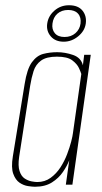

<svg xmlns="http://www.w3.org/2000/svg" viewBox="-20 -704 390 732"><path d="M113 8Q104 8 87 5.5Q70 3 54.5 -7.5Q39 -18 30.5 -41.5Q22 -65 29 -108L74 -384Q83 -441 101.5 -466.5Q120 -492 145 -498.5Q170 -505 198 -505Q228 -505 258.5 -494.5Q289 -484 296 -455L301 -495H326L256 0H231L244 -93Q236 -72 220 -48.5Q204 -25 178 -8.5Q152 8 113 8ZM122 -10Q151 -10 173 -26Q195 -42 210.5 -66Q226 -90 236 -116.5Q246 -143 251.5 -164.5Q257 -186 258 -196L290 -422Q288 -429 281 -444.5Q274 -460 255.5 -474Q237 -488 197 -488Q157 -488 136.5 -473Q116 -458 108 -433Q100 -408 95 -377L53 -106Q48 -72 54.5 -52Q61 -32 74 -23.5Q87 -15 100.5 -12.5Q114 -10 122 -10ZM223 -545Q191 -545 173.5 -565.5Q156 -586 160 -614Q164 -643 187.5 -663.5Q211 -684 243 -684Q278 -684 294.5 -663.5Q311 -643 307 -614Q303 -586 278 -565.5Q253 -545 223 -545ZM226 -563Q251 -563 267.5 -577.5Q284 -592 287 -614Q290 -638 277.5 -652Q265 -666 240 -666Q215 -666 199 -652Q183 -638 180 -614Q177 -592 189 -577.5Q201 -563 226 -563Z"/></svg>

Font: Alumni Sans SC Thin
Style: Italic
Weight: 100
Italic angle: -8°
Designer: Robert E. Leuschke
Foundry: Robert E. Leuschke
Version: Version 1.016